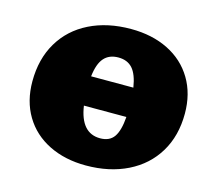

<svg xmlns="http://www.w3.org/2000/svg" viewBox="-99 -781 977 904"><g transform="rotate(15 390.0 -329.0)"><path d="M780 -347Q780 -239 731.5 -158.5Q683 -78 595 -34.5Q507 9 392 9Q290 9 211.5 -30Q133 -69 90 -141Q47 -213 47 -309Q47 -418 95 -499Q143 -580 230.5 -623.5Q318 -667 433 -667Q536 -667 614.5 -628Q693 -589 736.5 -516.5Q780 -444 780 -347ZM308 -403H514Q504 -466 479 -494Q454 -522 410 -522Q365 -522 340 -493.5Q315 -465 308 -403ZM518 -261H311Q330 -132 424 -132Q470 -132 491.5 -163Q513 -194 518 -261Z"/></g></svg>

Font: Ysabeau Black
Style: Regular
Weight: 900
Designer: Christian Thalmann (Catharsis Fonts)
Version: Version 0.003